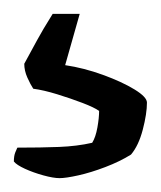

<svg xmlns="http://www.w3.org/2000/svg" viewBox="-20 -57 232 277"><path d="M66 200Q57 200 42.5 196Q28 192 16 186.5Q4 181 0 176Q0 168 2 163Q4 158 5 156Q39 156 65 155Q91 154 113 149Q118 141 120.5 127Q123 113 123 103Q116 98 99 91.5Q82 85 62.5 79Q43 73 28 71Q24 65 19.5 55Q15 45 15 35Q26 15 33.5 1Q41 -13 56 -37H95L74 37Q101 41 128.5 51Q156 61 174 72Q192 83 192 91Q192 107 186 130Q180 153 169 166Q153 176 132 184Q111 192 93 196Q75 200 66 200Z"/></svg>

Font: Texturina Medium
Style: Regular
Weight: 500
Designer: Guillermo Torres Carreño
Foundry: Omnibus-Type
Version: Version 1.003